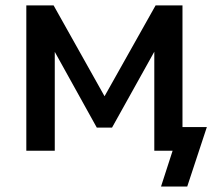

<svg xmlns="http://www.w3.org/2000/svg" viewBox="-20 -559 802 712"><path d="M183.1 0V-366.7L338.9 -85.9H395.5L552.2 -367.2V0H620.1L577.1 132.8H674.3L747.1 -87.9H656.7V-539.1H557.1L367.7 -202.1L178.7 -539.1H77.6V0Z"/></svg>

Font: Winston Medium
Style: Regular
Weight: 500
Designer: Vernon Adams, Kim Jin-seong, David Berlow, Cristiano Sobral
Foundry: The Winston Project Authors
Version: Version 3.004